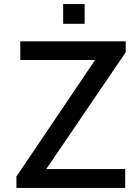

<svg xmlns="http://www.w3.org/2000/svg" viewBox="-20 -927 686 947"><path d="M61 0V-56.5L449 -631H80V-723H600V-669L208 -93H597.5V0ZM291.5 -809.5V-907H397.5V-809.5Z"/></svg>

Font: Public Sans Medium
Style: Regular
Weight: 500
Designer: The Public Sans Project Authors: Dan O. Williams and USWDS (Libre Franklin designed by Pablo Impallari and Rodrigo Fuenz
Version: Version 1.007